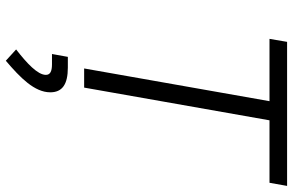

<svg xmlns="http://www.w3.org/2000/svg" viewBox="-192 -540 1001 656"><g transform="rotate(90 308.0 -212.5)"><path d="M214.4 0H279.8L391.6 -633.3H605L615.7 -693.4H123.5L113.3 -633.3H326.2ZM188 267.6C246.1 218.3 295.9 169.4 295.9 115.7C295.9 74.7 268.6 55.7 211.4 55.7H174.8L165 109.9H200.2C224.6 109.9 236.3 116.2 236.3 130.9C236.3 158.7 196.8 195.8 149.4 232.4Z"/></g></svg>

Font: Cascadia Mono NF Light
Style: Italic
Weight: 300
Italic angle: -10°
Monospace: yes
Designer: Aaron Bell
Foundry: Saja Typeworks
Version: Version 2404.023